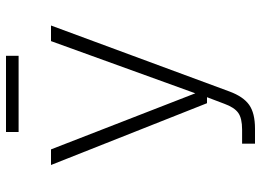

<svg xmlns="http://www.w3.org/2000/svg" viewBox="-135 -585 870 640"><g transform="rotate(-90 300.0 -265.0)"><path d="M141 150V107H188Q226 107 244 94Q262 81 274 48L296 -10H276L70 -530H122L309 -49L483 -530H535L315 65Q298 111 270.5 130.5Q243 150 191 150ZM180 -638V-680H434V-638Z"/></g></svg>

Font: Geist Mono UltraLight
Style: Regular
Weight: 200
Monospace: yes
Designer: Basement.studio, Andrés Briganti, Mateo Zaragoza
Foundry: Basement.studio, Vercel, Andrés Briganti, Guido Ferreyra, Mateo Zaragoza
Version: Version 1.400; ttfautohint (v1.8.4.7-5d5b)